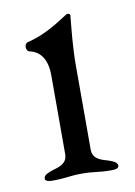

<svg xmlns="http://www.w3.org/2000/svg" viewBox="-59 -475 364 519"><g transform="rotate(-10 122.5 -215.5)"><path d="M162 -434C154 -434 109 -393 42 -377C38 -376 35 -370 35 -365C35 -359 38 -353 43 -352C77 -345 90 -315 90 -279V-62C90 -35 67 -30 47 -24C36 -20 24 -16 24 -6C24 2 36 3 44 3C83 3 90 -2 125 -2C160 -2 168 3 206 3C215 3 226 2 226 -6C226 -16 214 -20 203 -24C183 -30 160 -35 160 -62V-294C160 -339 165 -388 169 -429C169 -432 166 -434 162 -434Z"/></g></svg>

Font: EB Garamond 12
Style: Regular
Weight: 400
Version: Version 0.016+